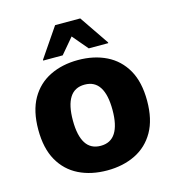

<svg xmlns="http://www.w3.org/2000/svg" viewBox="-113 -856 878 962"><g transform="rotate(-15 326.0 -374.5)"><path d="M43.6 -275.4Q43.6 -372.1 79.6 -435.5Q115.7 -498.8 179.6 -530.2Q243.4 -561.6 325.8 -561.6Q408.2 -561.6 472.1 -530.2Q535.9 -498.8 572 -435.5Q608 -372.1 608 -275.4Q608 -178.7 572 -115.3Q535.9 -52 472.1 -20.6Q408.2 10.8 325.8 10.8Q242.8 10.8 179.1 -20.6Q115.4 -52 79.5 -115.3Q43.6 -178.7 43.6 -275.4ZM223 -275.4Q223 -197.1 248.5 -157Q273.9 -116.8 325.8 -116.8Q377.7 -116.8 403.1 -157Q428.6 -197.1 428.6 -275.4Q428.6 -354 403.1 -394Q377.7 -434 325.8 -434Q273.9 -434 248.5 -394Q223 -354 223 -275.4ZM157 -604V-608L260.6 -760H391L494.6 -608V-604H393.4L325.8 -683.9L258.2 -604Z"/></g></svg>

Font: Kufam
Style: Regular
Weight: 400
Designer: Wael Morcos, Artur Schmal
Foundry: Original Type
Version: Version 1.301; ttfautohint (v1.8.3)